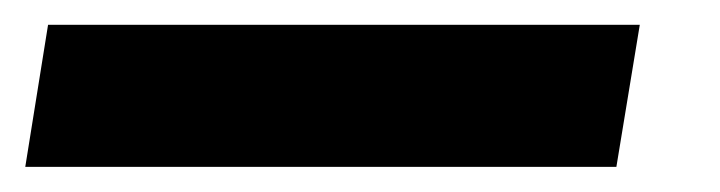

<svg xmlns="http://www.w3.org/2000/svg" viewBox="-85 -20 581 155"><path d="M431.5 0H-46.2L-64.6 114.7H412.6Z"/></svg>

Font: Margiela Sans
Style: Bold Italic
Weight: 700
Italic angle: -9.39999°
Designer: Stefan Endress, Andreas Faust
Version: Version 1.100;FEAKit 1.0